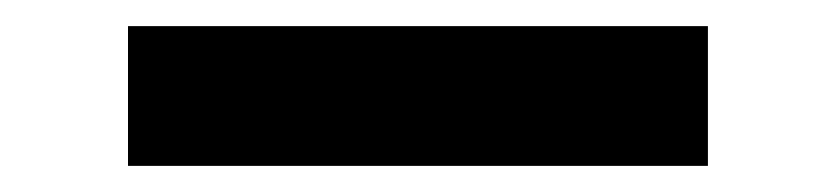

<svg xmlns="http://www.w3.org/2000/svg" viewBox="-20 97 640 147"><path d="M78 117H522V224H78Z"/></svg>

Font: PT Mono
Style: Bold
Weight: 700
Monospace: yes
Designer: A.Korolkova, I.Chaeva
Foundry: ParaType Ltd
Version: Version 1.000 OFL